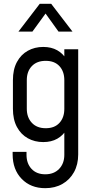

<svg xmlns="http://www.w3.org/2000/svg" viewBox="-20 -800 500 1003"><path d="M216.4 183Q140.2 183 93.1 134.2Q46 85.5 46 6.2V-6.8H118.5V8.8Q118.5 54.1 144.8 82.3Q171.1 110.5 216.5 110.5Q261.9 110.5 288.9 82.3Q316 54.1 316 8.8V-140.5L328.2 -124.2Q310.1 -93 279.3 -75.4Q248.5 -57.8 205.8 -57.8Q161.2 -57.8 125.4 -77.7Q89.5 -97.6 68.5 -136.5Q47.5 -175.4 47.5 -232V-381.2Q47.5 -437.5 68.5 -476.2Q89.5 -515 125.4 -534.9Q161.2 -554.8 205.8 -554.8Q248.5 -554.8 279.3 -537.2Q310.1 -519.6 328.2 -488.2L316 -472V-542.5H388.5V6.8Q388.5 59.4 366.6 99.2Q344.6 139 305.9 161Q267.2 183 216.4 183ZM219.1 -130.2Q265.2 -130.2 290.6 -158.1Q316 -185.9 316 -231.2V-381.2Q316 -427 290.4 -454.6Q264.9 -482.2 218.8 -482.2Q172.6 -482.2 146.3 -454.6Q120 -427 120 -381.2V-232Q120 -186.7 146.3 -158.5Q172.6 -130.2 219.1 -130.2ZM76.2 -634.8 187.5 -780H247.5L358.8 -634.8H285.8L218 -729.2L149.2 -634.8Z"/></svg>

Font: Mohave Light
Style: Regular
Weight: 300
Designer: Gumpita Rahayu
Foundry: Tokotype
Version: Version 2.003